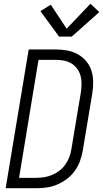

<svg xmlns="http://www.w3.org/2000/svg" viewBox="-20 -997 546 1017"><path d="M10 0 132 -735H275Q306 -735 336 -729.5Q366 -724 391.5 -710Q417 -696 436 -673.5Q455 -651 464 -623.5Q473 -596 473.5 -565Q474 -534 469 -503L418 -197Q413 -169 403 -142Q393 -115 375.5 -91Q358 -67 334 -49Q310 -31 283 -19.5Q256 -8 228 -4Q200 0 172 0ZM81 -55H172Q193 -55 214.5 -58.5Q236 -62 256.5 -70.5Q277 -79 295 -93Q313 -107 326 -125.5Q339 -144 347 -164.5Q355 -185 358 -206L409 -512Q412 -534 412 -556Q412 -578 406 -598Q400 -618 387.5 -634.5Q375 -651 357.5 -661.5Q340 -672 318.5 -676Q297 -680 275 -680H184ZM293 -803 194 -938 249 -972 333 -845 459 -977 506 -933 360 -803Z"/></svg>

Font: Iosevka Curly Light Oblique
Style: Regular
Weight: 300
Italic angle: -9°
Monospace: yes
Designer: Belleve Invis
Foundry: Belleve Invis
Version: Version 11.1.0; ttfautohint (v1.8.3)